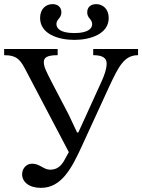

<svg xmlns="http://www.w3.org/2000/svg" viewBox="-25 -894 688 929"><path d="M173 15C273 15 322 -80 372 -189L502 -472C549 -573 576 -627 643 -627V-657H426V-627C467 -627 491 -616 491 -587C491 -560 480 -530 466 -499L354 -253H348L307 -340L225 -497C197 -552 187 -571 187 -594C187 -617 206 -627 254 -627V-657H-5V-627C61 -627 75 -601 102 -550L308 -158C298 -139 295 -134 282 -111C262 -80 240 -73 217 -73C186 -73 168 -102 130 -102C102 -102 82 -78 82 -51C82 -14 115 15 173 15ZM335 -701C413 -701 501 -730 501 -807C501 -852 471 -874 441 -874C417 -874 397 -862 397 -834C397 -805 421 -802 421 -777C421 -762 410 -734 335 -734C260 -734 248 -761 248 -778C248 -801 272 -806 272 -834C272 -861 253 -874 229 -874C197 -874 169 -851 169 -807C169 -730 256 -701 335 -701Z"/></svg>

Font: STIX Two Text
Style: Regular
Weight: 400
Designer: Ross Mills, John Hudson & Paul Hanslow, Tiro Typeworks Ltd; with prior portions MicroPress Inc., and Coen Hoffman.
Foundry: Tiro Typeworks Ltd
Version: Version 2.13 b171